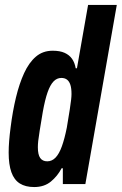

<svg xmlns="http://www.w3.org/2000/svg" viewBox="-20 -744 492 776"><path d="M118 12Q83 12 60 -2.5Q37 -17 26 -48Q15 -79 15 -127Q15 -149 17 -174.5Q19 -200 23 -230Q31 -294 44.5 -350Q58 -406 77.5 -448.5Q97 -491 125 -515Q153 -539 193 -539Q222 -539 241 -530.5Q260 -522 271 -506.5Q282 -491 286 -468H291L336 -724H452L325 0H234V-64H229Q213 -33 186 -10.5Q159 12 118 12ZM171 -92Q190 -92 204.5 -107Q219 -122 230 -152.5Q241 -183 250 -228Q258 -275 262 -301.5Q266 -328 267.5 -341.5Q269 -355 269 -364Q269 -387 264.5 -401Q260 -415 251 -422Q242 -429 228 -429Q210 -429 196.5 -415Q183 -401 172.5 -371.5Q162 -342 153 -292Q145 -244 140.5 -216.5Q136 -189 134.5 -174.5Q133 -160 133 -149Q133 -119 142.5 -105.5Q152 -92 171 -92Z"/></svg>

Font: Archivo ExtraCondensed
Style: Bold Italic
Weight: 700
Width: 2
Italic angle: -10°
Designer: Hector Gatti
Foundry: Omnibus-Type
Version: Version 2.001